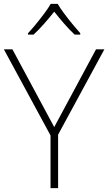

<svg xmlns="http://www.w3.org/2000/svg" viewBox="-20 -968 557 988"><path d="M259 -314 474 -714H517L279 -275V0H240V-271L0 -714H44ZM277 -948Q289 -927 309.5 -899.5Q330 -872 352.5 -844.5Q375 -817 393 -797V-790H364Q337 -815 309 -847.5Q281 -880 259 -908Q237 -880 208.5 -847.5Q180 -815 153 -790H124V-797Q143 -817 165.5 -844.5Q188 -872 208.5 -899.5Q229 -927 241 -948Z"/></svg>

Font: Noto Sans Thai ExtraLight
Style: Regular
Weight: 200
Designer: Monotype Design Team
Foundry: Monotype Imaging Inc.
Version: Version 2.001; ttfautohint (v1.8.4.7-5d5b)